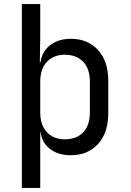

<svg xmlns="http://www.w3.org/2000/svg" viewBox="-20 -750 640 940"><path d="M87 170V-59H177V170ZM327 10Q259 10 218 -26.5Q177 -63 177 -126L195 -105H177V0H87V-730H177V-570L175 -445H195L177 -424Q177 -486 218.5 -523Q260 -560 327 -560Q410 -560 460 -505Q510 -450 510 -355V-194Q510 -100 460 -45Q410 10 327 10ZM297 -68Q354 -68 387 -102Q420 -136 420 -200V-350Q420 -414 387 -448Q354 -482 297 -482Q242 -482 209.5 -447Q177 -412 177 -350V-200Q177 -138 209.5 -103Q242 -68 297 -68Z"/></svg>

Font: JetBrains Mono Zero
Style: Regular-Zero
Weight: 400
Designer: Philipp Nurullin, Konstantin Bulenkov
Foundry: JetBrains
Version: Version 2.211